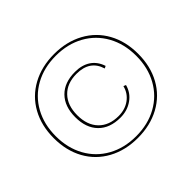

<svg xmlns="http://www.w3.org/2000/svg" viewBox="-152 -880 1100 1100"><g transform="rotate(-45 398.0 -330.0)"><path d="M740 -330Q740 -229 697.5 -152Q655 -75 577 -32.5Q499 10 398 10Q297 10 219 -32.5Q141 -75 98.5 -152Q56 -229 56 -330Q56 -431 98.5 -508Q141 -585 219 -627.5Q297 -670 398 -670Q499 -670 577 -627.5Q655 -585 697.5 -508Q740 -431 740 -330ZM72 -330Q72 -234 113 -160Q154 -86 228 -45Q302 -4 398 -4Q494 -4 568 -45Q642 -86 683 -160Q724 -234 724 -330Q724 -426 683 -500Q642 -574 568 -615Q494 -656 398 -656Q302 -656 228 -615Q154 -574 113 -500Q72 -426 72 -330ZM559 -413 545 -406Q517 -499 409 -499Q332 -499 288 -453.5Q244 -408 244 -328Q244 -248 288 -202.5Q332 -157 409 -157Q462 -157 500 -185Q538 -213 549 -259L564 -253Q551 -203 508.5 -173Q466 -143 410 -143Q324 -143 276 -192Q228 -241 228 -328Q228 -415 276 -464Q324 -513 410 -513Q467 -513 505 -487.5Q543 -462 559 -413Z"/></g></svg>

Font: Work Sans Thin
Style: Regular
Weight: 260
Designer: Wei Huang
Foundry: Wei Huang
Version: Version 1.500